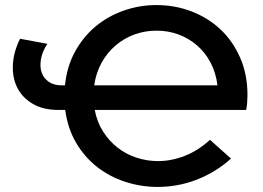

<svg xmlns="http://www.w3.org/2000/svg" viewBox="-20 -729 1037 758"><path d="M603 9Q536.5 9 474.5 -11.2Q412.5 -31.5 363 -70.2Q313.5 -109 280.2 -165.8Q247 -222.5 237.5 -295H210Q150.5 -295 109.5 -319Q68.5 -343 48.5 -382.2Q28.5 -421.5 30.8 -472.2Q33 -523 59 -576L167 -556Q147.5 -526.5 142 -497Q136.5 -467.5 144 -444.2Q151.5 -421 171.8 -406.5Q192 -392 224 -392H236.5Q244 -466.5 276.2 -525.2Q308.5 -584 357.5 -624.8Q406.5 -665.5 468.5 -687.2Q530.5 -709 598 -709Q670.5 -709 735.5 -684.2Q800.5 -659.5 849.8 -613.5Q899 -567.5 928 -501.5Q957 -435.5 957 -353Q957 -340 955.8 -324Q954.5 -308 952 -295H354Q363 -247.5 386.8 -210Q410.5 -172.5 443.8 -146.5Q477 -120.5 518.2 -106.8Q559.5 -93 604 -93Q656 -93 709 -113.5Q762 -134 809 -177L892 -103Q860.5 -74.5 825.5 -53.5Q790.5 -32.5 753.5 -18.5Q716.5 -4.5 678.5 2.2Q640.5 9 603 9ZM598 -608Q552 -608 510.5 -592.8Q469 -577.5 436 -549.2Q403 -521 381 -481.2Q359 -441.5 352 -392H838.5Q832.5 -441.5 811.5 -481.5Q790.5 -521.5 758.2 -549.5Q726 -577.5 685 -592.8Q644 -608 598 -608Z"/></svg>

Font: Argentum Sans
Style: Regular
Weight: 400
Designer: Julieta Ulanovsky, Owen Earl, Chris M. Simpson, Rasmus Andersson, Cristiano Sobral
Foundry: The Argentum Sans Project Authors
Version: Version 3.135; ttfautohint (v1.8.4.7-5d5b-dirty)